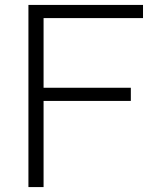

<svg xmlns="http://www.w3.org/2000/svg" viewBox="-20 -760 634 780"><path d="M95.5 0V-740H561V-686.5H157V0ZM140 -350V-403.5H511.5V-350Z"/></svg>

Font: Encode Sans SemiExpanded Light
Style: Regular
Weight: 300
Width: 6
Designer: Multiple Designers
Foundry: Impallari Type
Version: Version 3.002